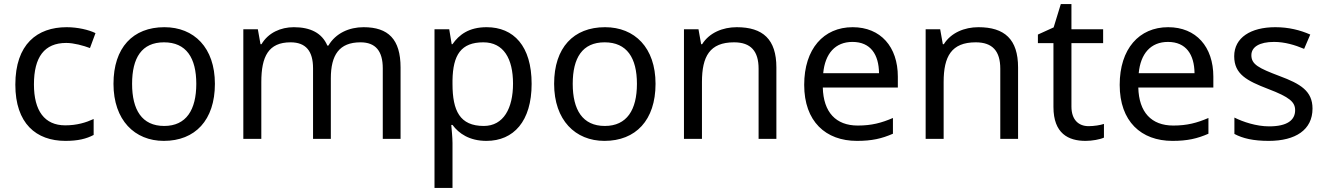

<svg xmlns="http://www.w3.org/2000/svg" viewBox="-20 -679 6484 939"><path d="M300 10C361 10 402 0 438 -19V-97C401 -80 357 -66 299 -66C198 -66 146 -137 146 -266C146 -400 197 -469 304 -469C341 -469 388 -456 420 -444L447 -517C415 -533 360 -546 306 -546C162 -546 55 -463 55 -265C55 -75 157 10 300 10Z M1031 -269C1031 -446 929 -546 784 -546C630 -546 535 -446 535 -269C535 -91 639 10 781 10C934 10 1031 -91 1031 -269ZM626 -269C626 -396 673 -472 782 -472C891 -472 940 -396 940 -269C940 -142 891 -63 783 -63C674 -63 626 -142 626 -269Z M1758 -546C1688 -546 1622 -517 1586 -456H1581C1555 -517 1499 -546 1417 -546C1353 -546 1292 -519 1259 -463H1254L1241 -536H1170V0H1258V-278C1258 -403 1293 -472 1401 -472C1476 -472 1511 -429 1511 -345V0H1598V-296C1598 -410 1639 -472 1743 -472C1817 -472 1852 -429 1852 -345V0H1939V-349C1939 -487 1879 -546 1758 -546Z M2360 -546C2273 -546 2225 -509 2193 -463H2189L2177 -536H2105V240H2193V20C2193 -5 2189 -45 2187 -68H2193C2224 -26 2276 10 2359 10C2492 10 2580 -86 2580 -269C2580 -454 2492 -546 2360 -546ZM2344 -472C2443 -472 2489 -392 2489 -270C2489 -150 2443 -63 2346 -63C2229 -63 2193 -137 2193 -269V-286C2195 -411 2235 -472 2344 -472Z M3186 -269C3186 -446 3084 -546 2939 -546C2785 -546 2690 -446 2690 -269C2690 -91 2794 10 2936 10C3089 10 3186 -91 3186 -269ZM2781 -269C2781 -396 2828 -472 2937 -472C3046 -472 3095 -396 3095 -269C3095 -142 3046 -63 2938 -63C2829 -63 2781 -142 2781 -269Z M3583 -546C3515 -546 3449 -519 3414 -463H3409L3396 -536H3325V0H3413V-278C3413 -403 3451 -472 3570 -472C3652 -472 3690 -429 3690 -343V0H3777V-349C3777 -487 3711 -546 3583 -546Z M4150 -546C4008 -546 3913 -440 3913 -264C3913 -85 4018 10 4171 10C4244 10 4292 -1 4347 -25V-102C4291 -78 4243 -65 4175 -65C4068 -65 4007 -130 4004 -251H4371V-304C4371 -450 4287 -546 4150 -546ZM4149 -474C4238 -474 4278 -412 4279 -321H4006C4015 -417 4065 -474 4149 -474Z M4765 -546C4697 -546 4631 -519 4596 -463H4591L4578 -536H4507V0H4595V-278C4595 -403 4633 -472 4752 -472C4834 -472 4872 -429 4872 -343V0H4959V-349C4959 -487 4893 -546 4765 -546Z M5304 -62C5255 -62 5220 -93 5220 -158V-468H5375V-536H5220V-659H5168L5133 -545L5056 -510V-468H5132V-156C5132 -26 5205 10 5289 10C5321 10 5360 3 5379 -6V-73C5362 -67 5330 -62 5304 -62Z M5693 -546C5551 -546 5456 -440 5456 -264C5456 -85 5561 10 5714 10C5787 10 5835 -1 5890 -25V-102C5834 -78 5786 -65 5718 -65C5611 -65 5550 -130 5547 -251H5914V-304C5914 -450 5830 -546 5693 -546ZM5692 -474C5781 -474 5821 -412 5822 -321H5549C5558 -417 5608 -474 5692 -474Z M6399 -148C6399 -234 6340 -269 6238 -307C6135 -346 6100 -364 6100 -409C6100 -449 6139 -474 6211 -474C6263 -474 6313 -459 6358 -440L6388 -510C6338 -532 6282 -546 6217 -546C6097 -546 6016 -495 6016 -404C6016 -316 6078 -284 6182 -244C6287 -204 6314 -180 6314 -140C6314 -92 6276 -61 6187 -61C6124 -61 6059 -83 6017 -104V-24C6058 -2 6110 10 6185 10C6316 10 6399 -44 6399 -148Z"/></svg>

Font: Noto Sans Sunuwar
Style: Regular
Weight: 400
Designer: Anshuman Pandey
Foundry: Jamra Patel LLC
Version: Version 1.000